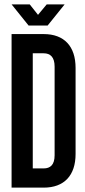

<svg xmlns="http://www.w3.org/2000/svg" viewBox="-20 -859 390 879"><path d="M198 -742 276 -839H194L154 -791L116 -839H33L111 -742ZM33 -703V0H180C274 0 326 -56 326 -154V-548C326 -647 274 -703 180 -703ZM130 -615H180C210 -615 230 -598 230 -554V-148C230 -104 210 -88 180 -88H130Z"/></svg>

Font: Modon Arabic
Style: Bold
Weight: 700
Designer: Ahmedzaza
Foundry: Ahmedzaza
Version: Version 2.010